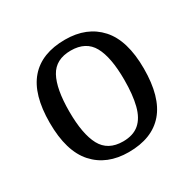

<svg xmlns="http://www.w3.org/2000/svg" viewBox="-128 -680 832 825"><g transform="rotate(-30 288.5 -268.0)"><path d="M287 10Q179 10 117 -59Q55 -128 55 -269Q55 -409 114.5 -477.5Q174 -546 290 -546Q398 -546 460 -477.5Q522 -409 522 -269Q522 -128 462.5 -59Q403 10 287 10ZM289 -42Q339 -42 369 -67.5Q399 -93 412 -144Q425 -195 425 -269Q425 -381 394 -437Q363 -493 288 -493Q213 -493 182.5 -437Q152 -381 152 -269Q152 -157 183 -99.5Q214 -42 289 -42Z"/></g></svg>

Font: Noto Serif Ethiopic
Style: Regular
Weight: 400
Designer: Monotype Design Team
Foundry: Monotype Imaging Inc.
Version: Version 2.102